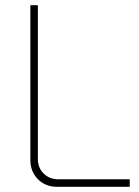

<svg xmlns="http://www.w3.org/2000/svg" viewBox="-20 -720 534 740"><path d="M200 0Q155 0 126 -29.5Q97 -59 97 -103V-700H126V-107Q126 -73 148.5 -51Q171 -29 204 -29H480V0Z"/></svg>

Font: SUSE Thin
Style: Regular
Weight: 250
Designer: Rene Bieder
Foundry: SUSE
Version: Version 1.000